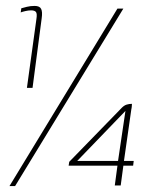

<svg xmlns="http://www.w3.org/2000/svg" viewBox="-20 -557 519 649"><path d="M71 -260 103 -492Q106 -511 101.5 -516.5Q97 -522 85 -522Q76 -522 65.5 -519.5Q55 -517 50 -515L52 -529Q59 -531 71 -534Q83 -537 97 -537Q114 -537 119 -527Q124 -517 121 -496L90 -260ZM397 -528 31 72H12L377 -528ZM368 70 377 3H212L214 -10L392 -193Q400 -201 408.5 -203.5Q417 -206 426 -206Q426 -205 425.5 -198Q425 -191 424 -188L399 -13H432L430 3H397L388 70ZM241 -13H379L404 -182Z"/></svg>

Font: Genos Thin
Style: Italic
Weight: 100
Italic angle: -8°
Designer: Robert E. Leuschke
Foundry: Robert E. Leuschke
Version: Version 1.010